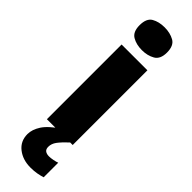

<svg xmlns="http://www.w3.org/2000/svg" viewBox="-340 -770 1005 1005"><g transform="rotate(45 162.5 -268.0)"><path d="M163 -776Q204 -776 234.5 -759Q265 -742 265 -691Q265 -642 234.5 -624.5Q204 -607 163 -607Q121 -607 91.5 -624.5Q62 -642 62 -691Q62 -742 91.5 -759Q121 -776 163 -776ZM258 -553V0H67V-553ZM174 97Q174 115 184.5 122.5Q195 130 212 130Q225 130 242.5 126.5Q260 123 270 119V227Q254 232 233 236Q212 240 185 240Q128 240 89 209.5Q50 179 50 127Q50 93 73.5 56.5Q97 20 164 -25L239 0Q205 32 189.5 53Q174 74 174 97Z"/></g></svg>

Font: Noto Sans Gurmukhi UI Black
Style: Regular
Weight: 900
Designer: Jelle Bosma - Monotype Design Team
Foundry: Monotype Imaging Inc.
Version: Version 2.004; ttfautohint (v1.8.4.7-5d5b)